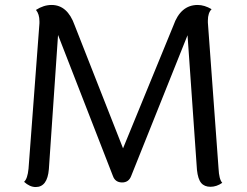

<svg xmlns="http://www.w3.org/2000/svg" viewBox="-20 -745 996 774"><path d="M876 -8Q853 8 828.5 8Q804 8 791 -7.5Q778 -23 774 -60L736 -603L509 -36Q499 -9 471.5 -9.5Q444 -10 435 -36L214 -604L177 -63Q171 9 124 9Q100 9 77 -12Q91 -24 95 -65L139 -651Q139 -655 139 -659Q139 -688 125 -705Q156 -725 188 -725Q252 -725 281 -643L476 -147L679 -642Q708 -725 777 -725Q804 -725 833 -708Q818 -693 818 -662Q818 -658 818 -654L861 -66Q863 -22 876 -8Z"/></svg>

Font: Laila
Style: Regular
Weight: 400
Designer: Hitesh Malaviya
Foundry: Indian Type Foundry
Version: Version 1.302;PS 1.0;hotconv 1.0.78;makeotf.lib2.5.61930; tt